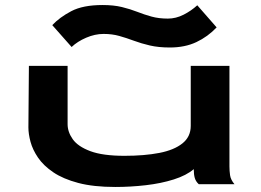

<svg xmlns="http://www.w3.org/2000/svg" viewBox="-20 -733 1040 764"><path d="M439 11Q352 11 291.5 -5Q231 -21 192 -47.5Q153 -74 131.5 -105.5Q110 -137 101.5 -168.5Q93 -200 93 -226L95 -471H249V-239Q249 -208 269.5 -179Q290 -150 339.5 -131.5Q389 -113 475 -113Q555 -113 614 -124.5Q673 -136 706 -162.5Q739 -189 739 -232V-471H893V-71Q893 -53 895.5 -35.5Q898 -18 913 0H771Q759 -11 755 -25Q751 -39 751 -60Q722 -35 671.5 -19Q621 -3 560 4Q499 11 439 11ZM765 -712 842 -624Q807 -587 761.5 -565.5Q716 -544 656 -544Q611 -544 576.5 -552Q542 -560 512.5 -571Q483 -582 454.5 -590Q426 -598 392 -598Q358 -598 323 -583Q288 -568 265 -546L188 -633Q217 -664 263.5 -688.5Q310 -713 388 -713Q432 -713 465 -705Q498 -697 526 -686Q554 -675 583 -667Q612 -659 648 -659Q680 -659 710.5 -674.5Q741 -690 765 -712Z"/></svg>

Font: Inconsolata UltraExpanded Black
Style: Regular
Weight: 900
Width: 9
Monospace: yes
Designer: Raph Levien, Cyreal, Brenton Simpson
Foundry: Raph Levien, Cyreal, Google
Version: Version 3.001; ttfautohint (v1.8.2.53-6de2)